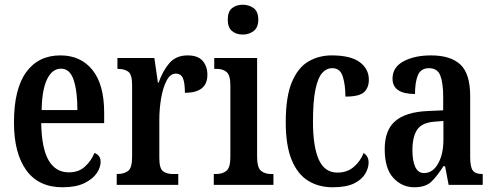

<svg xmlns="http://www.w3.org/2000/svg" viewBox="-20 -781 2087 811"><path d="M244 10Q143 10 91 -62Q39 -134 39 -264Q39 -405 90.5 -476Q142 -547 235 -547Q321 -547 370.5 -485.5Q420 -424 420 -305V-261H154Q156 -154 185.5 -103.5Q215 -53 271 -53Q312 -53 338.5 -77Q365 -101 379 -135Q390 -131 397.5 -122Q405 -113 405 -97Q405 -74 388.5 -49.5Q372 -25 336.5 -7.5Q301 10 244 10ZM307 -316Q307 -396 291 -443.5Q275 -491 238 -491Q200 -491 178.5 -445.5Q157 -400 156 -316Z M473 0V-46H476Q503 -46 520.5 -58.5Q538 -71 538 -118V-422Q538 -466 522 -478Q506 -490 479 -490H476V-536H632L647 -432H650Q668 -483 696 -515Q724 -547 773 -547Q816 -547 836 -524Q856 -501 856 -465Q856 -389 761 -389Q761 -430 753 -450Q745 -470 722 -470Q699 -470 683.5 -440Q668 -410 660.5 -365.5Q653 -321 653 -276V-113Q653 -69 669 -57.5Q685 -46 710 -46H733V0Z M1005 -635Q978 -635 960 -650Q942 -665 942 -698Q942 -732 960 -746.5Q978 -761 1005 -761Q1032 -761 1051.5 -746.5Q1071 -732 1071 -698Q1071 -665 1051.5 -650Q1032 -635 1005 -635ZM883 0V-46H893Q920 -46 936.5 -59.5Q953 -73 953 -117V-421Q953 -463 937.5 -476.5Q922 -490 896 -490H885V-536H1066V-119Q1066 -74 1082 -60Q1098 -46 1125 -46H1135V0Z M1385 10Q1326 10 1281.5 -17.5Q1237 -45 1212 -105.5Q1187 -166 1187 -265Q1187 -373 1213 -434.5Q1239 -496 1283 -521.5Q1327 -547 1381 -547Q1461 -547 1499.5 -518.5Q1538 -490 1538 -444Q1538 -411 1518 -392Q1498 -373 1439 -373Q1439 -422 1428 -457.5Q1417 -493 1384 -493Q1359 -493 1341 -473Q1323 -453 1312.5 -403.5Q1302 -354 1302 -266Q1302 -162 1326.5 -107Q1351 -52 1405 -52Q1447 -52 1475 -76.5Q1503 -101 1516 -135Q1526 -128 1531.5 -118.5Q1537 -109 1537 -94Q1537 -72 1523 -47.5Q1509 -23 1476 -6.5Q1443 10 1385 10Z M1730 10Q1678 10 1641.5 -29.5Q1605 -69 1605 -151Q1605 -232 1650 -270Q1695 -308 1786 -312L1852 -315V-373Q1852 -430 1840 -461.5Q1828 -493 1792 -493Q1758 -493 1745.5 -464Q1733 -435 1733 -384Q1638 -384 1638 -449Q1638 -497 1684.5 -522Q1731 -547 1801 -547Q1883 -547 1924.5 -508.5Q1966 -470 1966 -375V-118Q1966 -76 1977 -61Q1988 -46 2016 -46H2019V0H1875L1860 -79H1853Q1827 -38 1802.5 -14Q1778 10 1730 10ZM1771 -50Q1808 -50 1830.5 -90Q1853 -130 1853 -191V-270L1815 -267Q1762 -263 1742 -233Q1722 -203 1722 -146Q1722 -102 1734 -76Q1746 -50 1771 -50Z"/></svg>

Font: Noto Serif Devanagari ExtraCondensed SemiBold
Style: Regular
Weight: 600
Width: 2
Designer: Universal Thirst, Indian Type Foundry and the Monotype Design Team
Foundry: Monotype Imaging Inc.
Version: Version 2.004; ttfautohint (v1.8.4.7-5d5b)